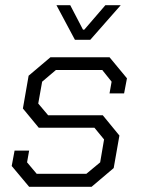

<svg xmlns="http://www.w3.org/2000/svg" viewBox="-20 -718 544 738"><path d="M25 -80 36 -139H92L84 -94L121 -50H312L365 -94L380 -182L343 -227H129L68 -301L90 -427L174 -498H401L468 -417L457 -359H401L409 -404L373 -449H195L142 -404L127 -320L165 -275H375L439 -197L417 -72L332 0H92ZM197 -698H250L299 -604H304L385 -698H444L327 -565H268Z"/></svg>

Font: Chakra Petch Light
Style: Italic
Weight: 300
Italic angle: -10°
Designer: Katatrad Aksorn Co.,Ltd.
Foundry: Cadson Demak Co.,Ltd.
Version: Version 1.000; ttfautohint (v1.6)